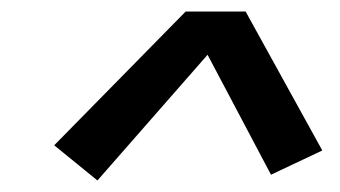

<svg xmlns="http://www.w3.org/2000/svg" viewBox="-20 -750 590 333"><path d="M149 -437 74 -498 302 -730H406L539 -489L450 -447L340 -655Z"/></svg>

Font: Lode Dark Term
Style: Bold Italic
Weight: 700
Italic angle: -11°
Monospace: yes
Designer: Belleve Invis
Foundry: Belleve Invis
Version: Version 29.2.0